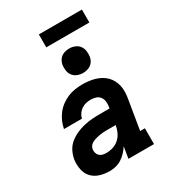

<svg xmlns="http://www.w3.org/2000/svg" viewBox="-219 -1035 1038 1158"><g transform="rotate(-30 300.0 -456.0)"><path d="M198 8Q163 8 130.5 -2Q98 -12 76.5 -35.5Q55 -59 48.5 -93Q42 -127 47 -161Q52 -189 65.5 -215.5Q79 -242 102 -260.5Q125 -279 152 -291Q179 -303 207 -309.5Q235 -316 263 -318Q291 -320 318 -320H385L387 -333Q390 -351 387.5 -368.5Q385 -386 375 -399Q365 -412 348.5 -417.5Q332 -423 314 -423Q297 -423 280.5 -419.5Q264 -416 249 -406Q234 -396 224 -381.5Q214 -367 210 -350H85Q90 -376 100.5 -400Q111 -424 127.5 -445.5Q144 -467 166.5 -483.5Q189 -500 213 -510Q237 -520 263 -524Q289 -528 314 -528Q336 -528 358 -525.5Q380 -523 400.5 -517Q421 -511 439.5 -501Q458 -491 472.5 -476.5Q487 -462 497 -443.5Q507 -425 511.5 -404Q516 -383 515.5 -360.5Q515 -338 511 -316L477 -110H510V0H332L345 -80Q333 -61 317 -44Q301 -27 281.5 -14.5Q262 -2 240.5 3Q219 8 198 8ZM235 -97Q259 -97 282.5 -104.5Q306 -112 324.5 -129Q343 -146 353 -168.5Q363 -191 367 -214L368 -215H318Q308 -215 298 -215Q288 -215 278 -214Q268 -213 257.5 -211.5Q247 -210 237 -207.5Q227 -205 217 -201.5Q207 -198 197.5 -192.5Q188 -187 182 -178Q176 -169 174 -159Q172 -146 175.5 -133Q179 -120 188 -111.5Q197 -103 209.5 -100Q222 -97 235 -97ZM355 -585Q334 -585 315.5 -592.5Q297 -600 285.5 -615Q274 -630 271 -650Q268 -670 271 -691Q274 -705 281 -718Q288 -731 300 -739.5Q312 -748 326.5 -751.5Q341 -755 355 -755Q375 -755 393.5 -747.5Q412 -740 423.5 -725Q435 -710 438 -690Q441 -670 438 -649Q436 -635 428.5 -622Q421 -609 409 -600.5Q397 -592 382.5 -588.5Q368 -585 355 -585ZM539 -830H239V-920H539Z"/></g></svg>

Font: Iosevka Etoile XBdObl
Style: Regular
Weight: 800
Italic angle: -9°
Designer: Belleve Invis
Foundry: Belleve Invis
Version: Version 15.5.2; ttfautohint (v1.8.4)